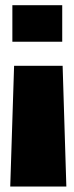

<svg xmlns="http://www.w3.org/2000/svg" viewBox="-20 -614 278 722"><path d="M33 -366.5 18.5 87.5H229.5L215.5 -366.5ZM26.5 -457H214V-594.5H26.5Z"/></svg>

Font: Anybody SemiCondensed ExtraBold
Style: Regular
Weight: 800
Width: 4
Version: Version 1.113;gftools[0.9.25]